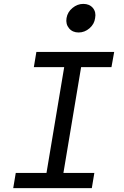

<svg xmlns="http://www.w3.org/2000/svg" viewBox="-20 -967 640 987"><path d="M48 0 61 -78H219L310 -622H154L167 -700H567L553 -622H397L306 -78H465L452 0ZM408 -947Q440 -947 457.5 -926Q475 -905 469 -874Q465 -843 440 -821.5Q415 -800 384 -800Q353 -800 335 -821.5Q317 -843 322 -874Q327 -905 352.5 -926Q378 -947 408 -947Z"/></svg>

Font: CommitMono
Style: Italic
Weight: 400
Monospace: yes
Designer: Eigil Nikolajsen
Foundry: Eigil Nikolajsen
Version: Version 1.143